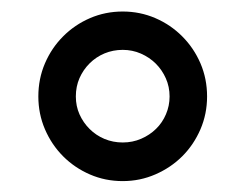

<svg xmlns="http://www.w3.org/2000/svg" viewBox="-20 -704 435 340"><path d="M47.9 -533.2Q47.9 -564.5 59.6 -591.8Q71.3 -619.1 91.8 -639.6Q112.3 -660.2 139.4 -671.9Q166.5 -683.6 197.3 -683.6Q228 -683.6 255.1 -671.9Q282.2 -660.2 302.7 -639.6Q323.2 -619.1 335 -591.8Q346.7 -564.5 346.7 -533.2Q346.7 -502.4 335 -475.1Q323.2 -447.8 303 -427.5Q282.7 -407.2 255.4 -395.3Q228 -383.3 197.3 -383.3Q166.5 -383.3 139.4 -395Q112.3 -406.7 91.8 -427.2Q71.3 -447.8 59.6 -475.1Q47.9 -502.4 47.9 -533.2ZM114.3 -533.2Q114.3 -516.1 120.8 -501.5Q127.4 -486.8 138.7 -475.6Q149.9 -464.4 165 -458Q180.2 -451.7 197.3 -451.7Q214.8 -451.7 230 -458.3Q245.1 -464.8 256.3 -475.8Q267.6 -486.8 273.9 -501.7Q280.3 -516.6 280.3 -533.2Q280.3 -550.3 273.7 -565.2Q267.1 -580.1 255.9 -591.3Q244.6 -602.5 229.5 -609.1Q214.4 -615.7 197.3 -615.7Q180.2 -615.7 165 -609.4Q149.9 -603 138.7 -591.8Q127.4 -580.6 120.8 -565.7Q114.3 -550.8 114.3 -533.2Z"/></svg>

Font: Shanti
Style: Regular
Weight: 400
Designer: vernon adams
Foundry: vernon adams
Version: Version 1.000